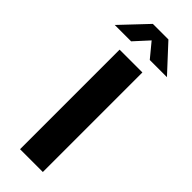

<svg xmlns="http://www.w3.org/2000/svg" viewBox="-351 -987 1012 1012"><g transform="rotate(45 154.5 -481.0)"><path d="M240 -742V0H70V-742ZM155 -896 82 -816H-40L98 -962H214L349 -816H221Z"/></g></svg>

Font: Morrison
Style: Bold
Weight: 700
Designer: Pablo Impallari, Rodrigo Fuenzalida (Modified by Dan O. Williams)
Version: Version 0.03;June 6, 2019;FontCreator 11.5.0.2425 64-bit; tt